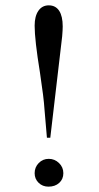

<svg xmlns="http://www.w3.org/2000/svg" viewBox="-20 -696 373 725"><path d="M169.9 -175.8H157.2L147.9 -284.2Q145.5 -325.2 130.9 -421.9Q110.8 -545.4 110.8 -599.1Q110.8 -634.8 125 -655.3Q139.2 -675.8 164.1 -675.8Q189.9 -675.8 203.4 -655.3Q216.8 -634.8 216.8 -596.2Q216.8 -583.5 214.8 -559.1ZM163.1 8.8Q140.6 8.8 125.7 -5.9Q110.8 -20.5 110.8 -42Q110.8 -64.5 126.2 -80.3Q141.6 -96.2 164.1 -96.2Q186.5 -96.2 202.9 -80.3Q219.2 -64.5 219.2 -42Q219.2 -19.5 203.6 -5.4Q188 8.8 163.1 8.8Z"/></svg>

Font: Accordance
Style: Regular
Weight: 400
Version: Version 1.1 (build May 11, 2018) Miklal Software Solutions, 